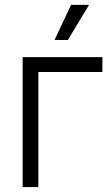

<svg xmlns="http://www.w3.org/2000/svg" viewBox="-20 -762 457 782"><path d="M397 -529.3V-468.8H136.2V0H72.3V-529.3ZM202.1 -599.1 269.5 -742.2H342.8L256.3 -599.1Z"/></svg>

Font: Inter 24pt Light
Style: Regular
Weight: 300
Designer: Rasmus Andersson
Foundry: rsms
Version: Version 4.001;git-66647c0bb